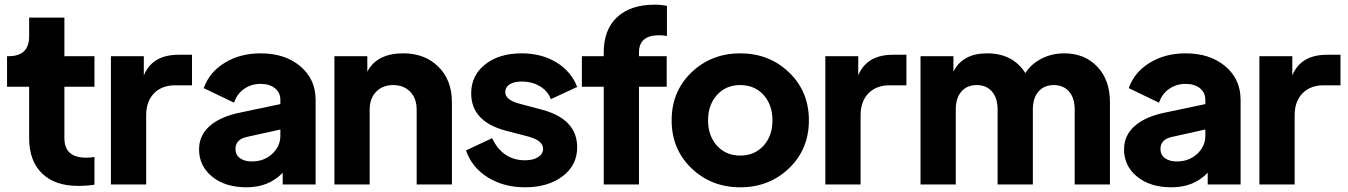

<svg xmlns="http://www.w3.org/2000/svg" viewBox="-20 -785 5734 817"><path d="M312 6Q213 6 158.5 -47.5Q104 -101 104 -197V-416H10V-546H17Q104 -546 104 -630V-710H254V-546H382V-416H254V-197Q254 -114 347 -114Q361 -114 382 -117V1Q349 6 312 6Z M740 -552H797V-422H725Q669 -422 635.5 -388Q602 -354 602 -294V0H452V-546H592V-464Q628 -552 740 -552Z M1089 -558Q1193 -558 1258 -503Q1323 -448 1323 -360V0H1183V-50Q1124 12 1029 12Q938 12 882.5 -33.5Q827 -79 827 -149Q827 -209 872.5 -249Q918 -289 1002 -306L1173 -342V-360Q1173 -391 1150 -409.5Q1127 -428 1089 -428Q1049 -428 1018.5 -406.5Q988 -385 976 -348L847 -410Q871 -478 936.5 -518Q1002 -558 1089 -558ZM1052 -98Q1103 -98 1138 -130Q1173 -162 1173 -208V-234L1029 -202Q982 -191 982 -151Q982 -126 1001 -112Q1020 -98 1052 -98Z M1696 -558Q1788 -558 1845.5 -501Q1903 -444 1903 -351V0H1753V-319Q1753 -366 1725.5 -394.5Q1698 -423 1653 -423Q1608 -423 1580.5 -394.5Q1553 -366 1553 -319V0H1403V-546H1543V-480Q1584 -558 1696 -558Z M2214 12Q2124 12 2056 -30Q1988 -72 1963 -145L2074 -197Q2119 -103 2214 -103Q2249 -103 2270 -116.5Q2291 -130 2291 -152Q2291 -187 2228 -204L2132 -229Q1985 -268 1985 -388Q1985 -464 2044.5 -511Q2104 -558 2200 -558Q2284 -558 2347 -520Q2410 -482 2436 -415L2324 -363Q2311 -398 2277.5 -418Q2244 -438 2200 -438Q2167 -438 2148.5 -426Q2130 -414 2130 -393Q2130 -361 2186 -345L2287 -318Q2436 -278 2436 -158Q2436 -82 2374 -35Q2312 12 2214 12Z M2549 0V-416H2456V-546H2549V-562Q2549 -659 2606 -712Q2663 -765 2765 -765Q2795 -765 2818 -760V-632Q2799 -635 2785 -635Q2699 -635 2699 -562V-546H2817V-416H2699V0Z M3337.5 -69Q3253 12 3130 12Q3007 12 2922.5 -69Q2838 -150 2838 -273Q2838 -396 2922.5 -477Q3007 -558 3130 -558Q3253 -558 3337.5 -477Q3422 -396 3422 -273Q3422 -150 3337.5 -69ZM3031 -165Q3069 -123 3130 -123Q3191 -123 3229 -165Q3267 -207 3267 -273Q3267 -339 3229 -381Q3191 -423 3130 -423Q3069 -423 3031 -381Q2993 -339 2993 -273Q2993 -207 3031 -165Z M3780 -552H3837V-422H3765Q3709 -422 3675.5 -388Q3642 -354 3642 -294V0H3492V-546H3632V-464Q3668 -552 3780 -552Z M4509 -558Q4595 -558 4649 -501.5Q4703 -445 4703 -351V0H4553V-319Q4553 -368 4529 -395.5Q4505 -423 4464 -423Q4423 -423 4399 -395.5Q4375 -368 4375 -319V0H4225V-319Q4225 -368 4201 -395.5Q4177 -423 4136 -423Q4095 -423 4071 -395.5Q4047 -368 4047 -319V0H3897V-546H4037V-480Q4076 -558 4180 -558Q4290 -558 4343 -474Q4367 -512 4411 -535Q4455 -558 4509 -558Z M5025 -558Q5129 -558 5194 -503Q5259 -448 5259 -360V0H5119V-50Q5060 12 4965 12Q4874 12 4818.5 -33.5Q4763 -79 4763 -149Q4763 -209 4808.5 -249Q4854 -289 4938 -306L5109 -342V-360Q5109 -391 5086 -409.5Q5063 -428 5025 -428Q4985 -428 4954.5 -406.5Q4924 -385 4912 -348L4783 -410Q4807 -478 4872.5 -518Q4938 -558 5025 -558ZM4988 -98Q5039 -98 5074 -130Q5109 -162 5109 -208V-234L4965 -202Q4918 -191 4918 -151Q4918 -126 4937 -112Q4956 -98 4988 -98Z M5627 -552H5684V-422H5612Q5556 -422 5522.5 -388Q5489 -354 5489 -294V0H5339V-546H5479V-464Q5515 -552 5627 -552Z"/></svg>

Font: Plus Jakarta Display
Style: Bold
Weight: 700
Designer: Gumpita Rahayu
Foundry: Tokotype Studio
Version: Version 1.000;hotconv 1.0.109;makeotfexe 2.5.65596